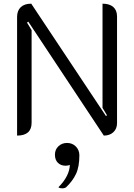

<svg xmlns="http://www.w3.org/2000/svg" viewBox="-20 -729 730 1045"><path d="M73 -637Q73 -671 93 -690Q113 -709 150 -709L557 -97L562 -102L538 -142V-709Q576 -709 596.5 -691Q617 -673 617 -639V-59Q617 -28 597 -9.5Q577 9 545 9L134 -611L127 -606L152 -565V-61Q152 9 73 9ZM360 168Q357 170 350.5 171.5Q344 173 338 173Q311 173 295 157Q279 141 279 113Q279 85 298 67Q317 49 345 49Q374 49 393 68.5Q412 88 412 116Q412 179 393.5 218Q375 257 340 290Q332 296 319 296Q304 296 298 290Q329 259 344.5 227.5Q360 196 360 168Z"/></svg>

Font: K2D Light
Style: Regular
Weight: 300
Designer: Katatrad Aksorn Co.,Ltd.
Foundry: Cadson Demak Co.,Ltd.
Version: Version 1.000; ttfautohint (v1.6)